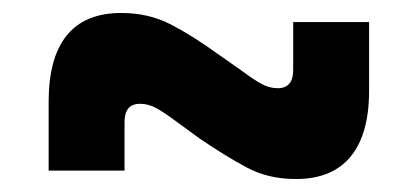

<svg xmlns="http://www.w3.org/2000/svg" viewBox="-20 -490 644 296"><path d="M354 -380 287 -277 250 -304Q234 -316 221.5 -323Q209 -330 196 -330Q172 -330 172 -302V-227H55V-333Q55 -401 83 -435.5Q111 -470 167 -470Q209 -470 243 -452.5Q277 -435 317 -406ZM250 -304 317 -406 354 -380Q370 -368 382.5 -361Q395 -354 408 -354Q432 -354 432 -382V-456H549V-350Q549 -283 520.5 -248.5Q492 -214 436 -214Q394 -214 361 -231.5Q328 -249 287 -277Z"/></svg>

Font: Montagu Slab 144pt
Style: Bold
Weight: 700
Designer: Florian Karsten
Foundry: Florian Karsten
Version: Version 1.000